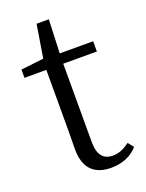

<svg xmlns="http://www.w3.org/2000/svg" viewBox="-131 -731 616 810"><g transform="rotate(-20 177.0 -325.5)"><path d="M326 -61C298 -41 276 -32 250 -32C209 -32 185 -57 185 -116V-468H336V-514H186L192 -665H137L113 -517L11 -505V-468H109V-199C109 -160 108 -137 108 -112C108 -27 150 14 226 14C277 14 318 -4 346 -36Z"/></g></svg>

Font: Source Han Serif
Style: Regular
Weight: 400
Designer: Ryoko NISHIZUKA 西塚涼子 (kana & ideographs); Frank Grießhammer (Latin, Greek & Cyrillic); Wenlong ZHANG 张文龙 (bopomofo); San
Foundry: Adobe Systems Incorporated
Version: Version 1.001;PS 1.001;hotconv 16.6.54;makeotf.lib2.5.65590